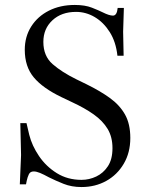

<svg xmlns="http://www.w3.org/2000/svg" viewBox="-20 -744 601 775"><path d="M309 11Q269 11 236.5 -2Q204 -15 178 -28Q156 -40 141.5 -46Q127 -52 116 -52Q102 -52 96.5 -40.5Q91 -29 88 -15L85 0H60L65 -118L62 -247H87L98 -200Q109 -156 137.5 -114Q166 -72 209.5 -45Q253 -18 309 -18Q340 -18 368.5 -31.5Q397 -45 415.5 -73Q434 -101 434 -146Q434 -191 414.5 -223.5Q395 -256 358.5 -282Q322 -308 270 -332L228 -352Q153 -388 116.5 -431.5Q80 -475 80 -543Q80 -596 106 -637Q132 -678 177.5 -701Q223 -724 282 -724Q323 -724 351 -713Q379 -702 395 -694Q421 -681 436 -681Q452 -681 455 -712H480L477 -616L479 -519H454Q448 -575 423 -614.5Q398 -654 362.5 -675Q327 -696 287 -696Q228 -696 191.5 -662Q155 -628 155 -575Q155 -518 192 -485.5Q229 -453 288 -424L329 -404Q384 -377 423.5 -348.5Q463 -320 484.5 -282Q506 -244 506 -187Q506 -128 479.5 -83Q453 -38 408.5 -13.5Q364 11 309 11Z"/></svg>

Font: Baskervville
Style: Regular
Weight: 400
Designer: Alexis Faudot, Rémi Forte, Morgane Pierson, Rafael Ribas, Tanguy Vanlaeys, Rosalie Wagner, Thomas Huot-Marchand
Foundry: ANRT
Version: Version 1.100